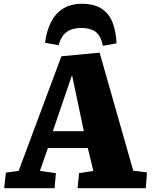

<svg xmlns="http://www.w3.org/2000/svg" viewBox="-20 -990 797 1010"><path d="M504 -713 681 -92 753 -83 747 0H388L396 -79L471 -91L442 -211H232L190 -91L274 -79L267 0H2L11 -82L78 -91L303 -694ZM258 -300H421L360 -590H357ZM521 -749Q511 -802 483 -822.5Q455 -843 408 -843Q360 -843 331 -822Q302 -801 288 -752L217 -765Q225 -828 248.5 -874Q272 -920 312 -945Q352 -970 412 -970Q473 -970 512.5 -945.5Q552 -921 571 -874.5Q590 -828 593 -762Z"/></svg>

Font: Literata ExtraBold
Style: Italic
Weight: 800
Italic angle: -2°
Designer: Latin by Veronika Burian and Jose Scaglione. Greek by Irene Vlachou. Cyrillic by Vera Evstafieva
Foundry: TypeTogether
Version: Version 3.002